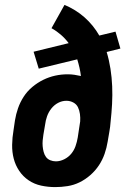

<svg xmlns="http://www.w3.org/2000/svg" viewBox="-20 -755 540 783"><path d="M205 8Q176 8 148 2Q120 -4 97 -19.5Q74 -35 58.5 -58Q43 -81 36 -108Q29 -135 29.5 -164.5Q30 -194 35 -223L41 -264Q45 -289 53.5 -313.5Q62 -338 76.5 -360.5Q91 -383 112 -400.5Q133 -418 156.5 -429.5Q180 -441 205 -446.5Q230 -452 256 -452Q270 -452 283.5 -450Q297 -448 310 -445Q308 -462 304 -479.5Q300 -497 295 -513L138 -475L117 -544L260 -579Q246 -598 228 -613.5Q210 -629 190 -640L243 -735Q265 -726 286 -713Q307 -700 325 -684Q343 -668 358 -649.5Q373 -631 385 -610L451 -626L471 -557L415 -543Q425 -510 430.5 -474.5Q436 -439 437.5 -403Q439 -367 437 -330.5Q435 -294 431 -258Q430 -248 429 -237.5Q428 -227 426 -218L419 -177Q415 -152 406.5 -127.5Q398 -103 383.5 -81Q369 -59 348.5 -41Q328 -23 304.5 -11.5Q281 0 255.5 4Q230 8 205 8ZM208 -97Q225 -97 242 -105.5Q259 -114 270.5 -128Q282 -142 288 -159Q294 -176 297 -194L300 -214Q302 -226 303.5 -237Q305 -248 307 -260Q308 -275 306 -290Q304 -305 298 -317.5Q292 -330 279 -337Q266 -344 251 -344Q233 -344 217 -335.5Q201 -327 189.5 -312.5Q178 -298 172 -281Q166 -264 164 -247L157 -206Q155 -194 154 -182Q153 -170 154 -158.5Q155 -147 158 -135.5Q161 -124 167.5 -115Q174 -106 185 -101.5Q196 -97 208 -97Z"/></svg>

Font: Iosevka Curly Slab XBdObl
Style: Regular
Weight: 800
Italic angle: -9°
Monospace: yes
Designer: Belleve Invis
Foundry: Belleve Invis
Version: Version 11.1.0; ttfautohint (v1.8.3)